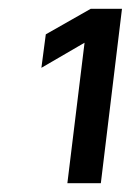

<svg xmlns="http://www.w3.org/2000/svg" viewBox="-20 -720 297 436"><path d="M172 -623 74 -566 84 -642 186 -700H257L209 -304H133Z"/></svg>

Font: Haskoy SemiBold
Style: Italic
Weight: 600
Designer: Ertekin Erdin
Foundry: Ertekin Erdin
Version: Version 2.000; ttfautohint (v1.8.4.7-5d5b)